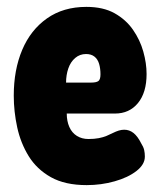

<svg xmlns="http://www.w3.org/2000/svg" viewBox="-20 -519 466 558"><path d="M232 19Q169 19 128 -4Q87 -27 63.5 -65Q40 -103 30 -149Q20 -195 20 -241Q20 -316 44.5 -374Q69 -432 116.5 -465.5Q164 -499 231 -499Q280 -499 313 -480.5Q346 -462 366.5 -432.5Q387 -403 396.5 -369Q406 -335 406 -304Q406 -250 381 -219.5Q356 -189 314 -189H174Q174 -167 181.5 -150Q189 -133 203.5 -124Q218 -115 237 -115Q254 -115 267 -117.5Q280 -120 289.5 -124Q299 -128 308 -132.5Q317 -137 325 -139.5Q333 -142 341 -142Q356 -142 368 -132.5Q380 -123 390 -103Q397 -92 399 -83Q401 -74 401 -64Q401 -41 376.5 -22Q352 -3 313 8Q274 19 232 19ZM172 -279H245Q260 -279 266 -283.5Q272 -288 272 -303Q272 -320 268 -333.5Q264 -347 254.5 -354.5Q245 -362 230 -362Q212 -362 198.5 -350.5Q185 -339 178.5 -320Q172 -301 172 -279Z"/></svg>

Font: Fredoka Condensed SemiBold
Style: Regular
Weight: 600
Width: 3
Designer: Ben Nathan
Foundry: Milena B. Brandão, Ben Nathan
Version: Version 2.001